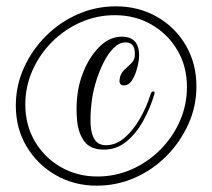

<svg xmlns="http://www.w3.org/2000/svg" viewBox="-20 -582 671 607"><path d="M286 5Q214 5 156 -28.5Q98 -62 64 -119Q30 -176 30 -248Q30 -311 55.5 -367.5Q81 -424 125 -468Q169 -512 226 -537Q283 -562 346 -562Q418 -562 476 -529Q534 -496 567.5 -438.5Q601 -381 601 -309Q601 -246 575.5 -189.5Q550 -133 506.5 -89Q463 -45 406 -20Q349 5 286 5ZM288 -24Q345 -24 396 -46.5Q447 -69 486.5 -108.5Q526 -148 548.5 -199Q571 -250 571 -307Q571 -372 541 -423Q511 -474 459.5 -504Q408 -534 343 -534Q286 -534 235 -511.5Q184 -489 144.5 -449.5Q105 -410 82.5 -359Q60 -308 60 -252Q60 -187 90 -135.5Q120 -84 172 -54Q224 -24 288 -24ZM309 -109Q266 -109 247 -134.5Q228 -160 224 -198.5Q220 -237 224 -275Q229 -324 249 -367.5Q269 -411 299 -438.5Q329 -466 365 -466Q426 -466 419 -393Q417 -377 411 -358Q405 -339 395.5 -325.5Q386 -312 372 -312Q356 -312 358 -330Q360 -348 371 -359Q382 -370 393 -380Q404 -390 406 -403Q410 -448 377 -448Q357 -448 339 -430Q321 -412 306.5 -382.5Q292 -353 282 -319Q272 -285 269 -253Q265 -218 266.5 -188Q268 -158 279.5 -140.5Q291 -123 315 -123Q347 -123 374.5 -147Q402 -171 423 -208Q444 -245 456 -284Q459 -293 464 -293Q471 -293 468 -284Q455 -240 432.5 -199.5Q410 -159 379 -134Q348 -109 309 -109Z"/></svg>

Font: Updock
Style: Regular
Weight: 400
Designer: Robert E. Leuschke
Foundry: Robert E. Leuschke
Version: Version 1.010; ttfautohint (v1.8.4.7-5d5b)